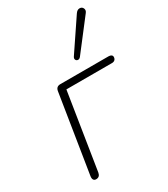

<svg xmlns="http://www.w3.org/2000/svg" viewBox="-189 -845 820 938"><g transform="rotate(-30 221.5 -376.0)"><path d="M53 -21 123 -461Q127 -484 150 -484H422Q432 -484 437.5 -480Q443 -476 443 -469Q443 -459 437 -453Q431 -447 420 -447H163L95 -17Q91 6 70 6Q60 6 55.5 -1Q51 -8 53 -21ZM275 -568 393 -743Q403 -758 416.5 -758Q430 -758 435.5 -746Q441 -734 431 -722L300 -552Q293 -543 284.5 -543.5Q276 -544 272.5 -551.5Q269 -559 275 -568Z"/></g></svg>

Font: SN Pro Thin
Style: Italic
Weight: 200
Italic angle: -9°
Designer: Tobias Whetton
Foundry: Supernotes
Version: Version 1.003;Glyphs 3.3 (3324)